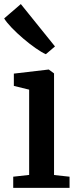

<svg xmlns="http://www.w3.org/2000/svg" viewBox="-28 -902 379 922"><path d="M35.5 0V-53.5L112 -62V-471.5L38.5 -489.5V-548.5L204.5 -568H206.5L231.5 -549.5V-61.5L306 -53.5V0ZM191.5 -642Q172 -650.5 143 -670.8Q114 -691 83.5 -717Q53 -743 28.2 -768.8Q3.5 -794.5 -8 -813.5L72 -882.5L236 -679L192.5 -642Z"/></svg>

Font: Merriweather SemiBold
Style: Regular
Weight: 600
Version: Version 2.100